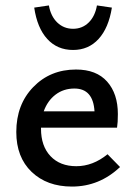

<svg xmlns="http://www.w3.org/2000/svg" viewBox="-20 -681 497 707"><path d="M249 -497Q191 -497 154 -537.5Q117 -578 106 -653L160 -661Q167 -621 191 -598Q215 -575 249 -575Q283 -575 306.5 -598Q330 -621 337 -661L392 -653Q380 -578 343 -537.5Q306 -497 249 -497ZM376 -113 422 -66Q346 6 245 6Q153 6 96.5 -48Q40 -102 40 -195Q40 -296 102.5 -360.5Q165 -425 260 -425Q335 -425 374.5 -380.5Q414 -336 414 -261Q414 -229 411 -211H131V-207Q131 -143 166 -106Q201 -69 261 -69Q322 -69 376 -113ZM254 -355Q214 -355 184.5 -332.5Q155 -310 141 -271H328Q323 -355 254 -355Z"/></svg>

Font: EauTest Semibold
Style: Regular
Weight: 600
Designer: Christian Thalmann (Catharsis Fonts)
Version: Version 0.001;PS 000.001;hotconv 1.0.88;makeotf.lib2.5.64775